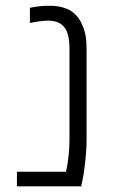

<svg xmlns="http://www.w3.org/2000/svg" viewBox="-20 -660 399 680"><path d="M40 0V-51.8H213.9Q220.2 -81.1 223.1 -109.9Q226.1 -138.7 226.1 -167.5V-490.2Q226.1 -516.1 220.5 -537.1Q214.8 -558.1 201.7 -570.3Q191.9 -579.1 179.2 -583Q166.5 -586.9 151.9 -586.9Q137.7 -586.9 121.1 -584.7Q104.5 -582.5 85.9 -578.6V-632.3Q103 -636.2 120.4 -637.9Q137.7 -639.6 156.2 -639.6Q178.7 -639.6 197.5 -635Q216.3 -630.4 231 -621.6Q243.7 -613.3 253.9 -601.1Q264.2 -588.9 270.5 -573.2Q278.8 -556.6 282.7 -535.6Q286.6 -514.6 286.6 -490.2V-164.6Q286.6 -141.6 284.4 -115Q282.2 -88.4 279.1 -64.2Q275.9 -40 272.5 -23.9L267.6 0Z"/></svg>

Font: Open Sans SemiCondensed Light
Style: Regular
Weight: 300
Width: 4
Designer: Monotype Design Team
Foundry: Monotype Imaging Inc.
Version: Version 3.000